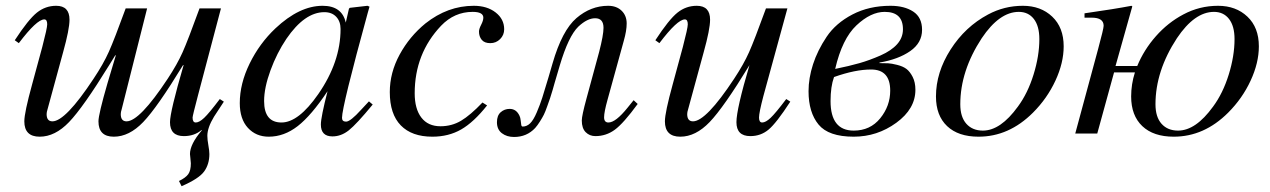

<svg xmlns="http://www.w3.org/2000/svg" viewBox="-20 -461 4386 663"><path d="M739 -119 753 -110 719 -58Q696 -20 696 8Q696 21 699.5 40.5Q703 60 703 71Q703 106 685 131Q667 156 607 182L598 164Q621 153 630 140.5Q639 128 639 103Q639 99 637.5 86Q636 73 636 71Q636 37 677 -11L676 -12Q651 9 615 9Q567 9 567 -39Q567 -75 614 -236H612Q523 -90 474.5 -39.5Q426 11 373 11Q320 11 320 -42Q320 -66 351 -173L380 -270H378L357 -236Q267 -90 218.5 -39.5Q170 11 117 11Q64 11 64 -42Q64 -72 91 -170L126 -299Q143 -364 143 -377Q143 -394 133 -394Q107 -394 45 -312L31 -322Q78 -394 107.5 -417.5Q137 -441 174 -441Q220 -441 220 -393Q220 -360 198 -281L144 -83Q141 -74 141 -67Q141 -42 161 -42Q206 -42 303 -189Q337 -240 356 -282.5Q375 -325 414 -432H488L400 -83Q397 -74 397 -67Q397 -42 417 -42Q462 -42 559 -189Q592 -239 610.5 -280.5Q629 -322 669 -432H743L664 -133Q645 -61 645 -55Q645 -38 656 -38Q668 -38 685 -54Q702 -70 739 -119Z M1254 -111 1267 -100Q1211 -32 1184.5 -11Q1158 10 1128 10Q1088 10 1088 -31Q1088 -56 1111 -146Q1055 -62 1008 -25.5Q961 11 908 11Q864 11 836 -19.5Q808 -50 808 -105Q808 -172 842 -241.5Q876 -311 931 -363Q1014 -441 1094 -441Q1161 -441 1174 -383L1185 -431L1188 -434L1249 -441L1256 -438Q1255 -434 1250 -417Q1161 -93 1161 -54Q1161 -41 1175 -41Q1190 -41 1227 -82ZM1156 -361Q1156 -387 1141 -403Q1126 -419 1100 -419Q1032 -419 969 -327Q936 -278 914 -218Q892 -158 892 -112Q892 -38 952 -38Q1011 -38 1079 -136Q1156 -247 1156 -361Z M1646 -107 1662 -97Q1616 -39 1572.5 -14Q1529 11 1473 11Q1402 11 1364 -28Q1326 -67 1326 -143Q1326 -210 1360 -272.5Q1394 -335 1449 -380Q1526 -441 1616 -441Q1662 -441 1691.5 -418Q1721 -395 1721 -360Q1721 -340 1707 -326Q1693 -312 1673 -312Q1653 -312 1643.5 -323.5Q1634 -335 1634 -352Q1634 -361 1641.5 -375.5Q1649 -390 1649 -400Q1649 -420 1612 -420Q1549 -420 1503 -372Q1412 -276 1412 -139Q1412 -85 1435 -55Q1458 -25 1501 -25Q1540 -25 1572 -44Q1604 -63 1646 -107Z M2168 -115 2182 -102Q2133 -35 2103 -13Q2073 9 2036 9Q2016 9 2002.5 -4.5Q1989 -18 1989 -45Q1989 -61 2005 -120L2049 -282Q2064 -340 2064 -365Q2064 -398 2035 -398Q2008 -398 1977 -369Q1943 -336 1913 -235L1895 -174Q1895 -173 1888.5 -151Q1882 -129 1879.5 -122Q1877 -115 1870 -95Q1863 -75 1858 -65Q1853 -55 1844.5 -41.5Q1836 -28 1828 -19Q1799 12 1755 12Q1730 12 1713 -1Q1696 -14 1696 -39Q1696 -62 1709 -73.5Q1722 -85 1740 -85Q1763 -85 1774 -61Q1777 -55 1778 -45Q1779 -35 1780 -29.5Q1781 -24 1785 -24Q1799 -24 1810.5 -35Q1822 -46 1833.5 -73Q1845 -100 1852.5 -123.5Q1860 -147 1874 -194L1888 -242Q1921 -356 1970.5 -398.5Q2020 -441 2080 -441Q2109 -441 2126.5 -424Q2144 -407 2144 -380Q2144 -355 2134 -320L2078 -117Q2066 -74 2066 -56Q2066 -38 2081 -38Q2106 -38 2147 -89Z M2695 -119 2709 -110Q2661 -36 2634 -13.5Q2607 9 2571 9Q2523 9 2523 -39Q2523 -84 2568 -236Q2479 -90 2430.5 -39.5Q2382 11 2329 11Q2276 11 2276 -42Q2276 -72 2303 -170L2338 -299Q2355 -364 2355 -377Q2355 -394 2345 -394Q2319 -394 2257 -312L2243 -322Q2290 -394 2319.5 -417.5Q2349 -441 2386 -441Q2432 -441 2432 -393Q2432 -360 2410 -281L2356 -83Q2353 -74 2353 -67Q2353 -42 2373 -42Q2418 -42 2515 -189Q2548 -239 2566.5 -280.5Q2585 -322 2625 -432H2699L2616 -129Q2601 -72 2601 -55Q2601 -38 2612 -38Q2624 -38 2641 -54Q2658 -70 2695 -119Z M3017 -245V-243Q3035 -243 3046.5 -242.5Q3058 -242 3078 -237Q3098 -232 3110 -223Q3122 -214 3131.5 -195.5Q3141 -177 3141 -151Q3141 -85 3075 -37Q3009 11 2928 11Q2841 11 2806.5 -31Q2772 -73 2772 -146Q2772 -191 2787.5 -239Q2803 -287 2834.5 -334Q2866 -381 2923.5 -411Q2981 -441 3055 -441Q3103 -441 3133.5 -421Q3164 -401 3164 -358Q3164 -313 3123 -284.5Q3082 -256 3017 -245ZM3098 -360Q3098 -420 3035 -420Q2987 -420 2937.5 -373.5Q2888 -327 2864 -223Q2913 -233 2948 -243Q2983 -253 3020.5 -269.5Q3058 -286 3078 -308.5Q3098 -331 3098 -360ZM3054 -148Q3054 -221 2988 -221Q2933 -221 2860 -195Q2848 -162 2848 -112Q2848 -10 2928 -10Q2985 -10 3019.5 -52.5Q3054 -95 3054 -148Z M3653 -301Q3653 -244 3624.5 -182.5Q3596 -121 3547 -72Q3464 11 3359 11Q3289 11 3250.5 -25.5Q3212 -62 3212 -128Q3212 -211 3262.5 -290Q3313 -369 3392 -411Q3448 -441 3512 -441Q3574 -441 3613.5 -403.5Q3653 -366 3653 -301ZM3569 -326Q3569 -371 3550 -395.5Q3531 -420 3498 -420Q3431 -420 3370 -329Q3296 -216 3296 -101Q3296 -57 3317 -33.5Q3338 -10 3374 -10Q3435 -10 3495 -93Q3529 -139 3549 -203.5Q3569 -268 3569 -326Z M3832 -233H3907Q3930 -289 3971.5 -336Q4013 -383 4066 -411Q4122 -441 4186 -441Q4248 -441 4287.5 -403.5Q4327 -366 4327 -301Q4327 -244 4298.5 -182.5Q4270 -121 4221 -72Q4138 11 4033 11Q3963 11 3924.5 -25.5Q3886 -62 3886 -128Q3886 -170 3899 -211H3827L3769 0H3693L3772 -292Q3791 -362 3791 -372Q3791 -400 3750 -400H3725V-415Q3830 -430 3887 -441L3890 -439ZM4243 -326Q4243 -371 4224 -395.5Q4205 -420 4172 -420Q4105 -420 4044 -329Q3970 -216 3970 -101Q3970 -57 3991 -33.5Q4012 -10 4048 -10Q4109 -10 4169 -93Q4203 -139 4223 -203.5Q4243 -268 4243 -326Z"/></svg>

Font: STIX MathJax Alphabets
Style: Italic
Weight: 400
Italic angle: -16.33°
Designer: MicroPress Inc., with final additions and corrections provided by Coen Hoffman, Elsevier (retired)
Version: Version 1.1.1